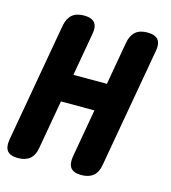

<svg xmlns="http://www.w3.org/2000/svg" viewBox="-116 -830 827 930"><g transform="rotate(15 297.5 -365.0)"><path d="M358 -309H190L147 -65Q141 -27 119 -8.5Q97 10 59 10Q21 10 6 -8.5Q-9 -27 -3 -65L103 -665Q110 -703 131.5 -721.5Q153 -740 191 -740Q229 -740 244.5 -721.5Q260 -703 253 -665L215 -449H383L421 -665Q428 -703 449.5 -721.5Q471 -740 509 -740Q547 -740 562.5 -721.5Q578 -703 571 -665L465 -65Q459 -27 437 -8.5Q415 10 377 10Q339 10 324 -8.5Q309 -27 315 -65Z"/></g></svg>

Font: Maple Mono ExtraBold
Style: Italic
Weight: 800
Italic angle: -10°
Monospace: yes
Designer: subframe7536
Version: Version 7.200